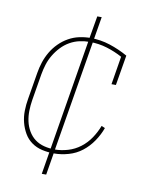

<svg xmlns="http://www.w3.org/2000/svg" viewBox="-83 -689 666 857"><g transform="rotate(10 250.0 -260.5)"><path d="M204 8Q176 8 149.5 2Q123 -4 102 -19Q81 -34 68 -56.5Q55 -79 48.5 -104.5Q42 -130 42.5 -157.5Q43 -185 48 -213L68 -333Q72 -358 80 -382.5Q88 -407 101.5 -430Q115 -453 134 -472Q153 -491 176 -504Q199 -517 224.5 -522.5Q250 -528 275 -528Q321 -528 364 -514Q407 -500 446 -478L423 -341H403L424 -469Q391 -487 353.5 -498.5Q316 -510 275 -510Q252 -510 229 -505Q206 -500 185 -488Q164 -476 147 -458Q130 -440 117.5 -419Q105 -398 98 -375.5Q91 -353 87 -330L67 -210Q63 -185 62.5 -160.5Q62 -136 67 -113Q72 -90 84 -69.5Q96 -49 114 -35.5Q132 -22 155.5 -16Q179 -10 204 -10Q233 -10 263.5 -19Q294 -28 319.5 -47.5Q345 -67 363 -94Q381 -121 392 -150L408 -143Q397 -112 377 -82.5Q357 -53 330 -32Q303 -11 269.5 -1.5Q236 8 204 8ZM166 107 268 -511H278L268 -512L288 -628H308L205 -9H195L205 -8L186 107Z"/></g></svg>

Font: Iosevka Curly Slab Thin
Style: Italic
Weight: 100
Italic angle: -9°
Monospace: yes
Designer: Belleve Invis
Foundry: Belleve Invis
Version: Version 22.1.2; ttfautohint (v1.8.4)